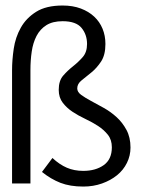

<svg xmlns="http://www.w3.org/2000/svg" viewBox="-20 -668 586 699"><path d="M455.1 -130.9Q455.1 -101.1 442.1 -75Q429.2 -48.8 406 -30Q382.8 -11.2 351.3 0Q319.8 11.2 283.2 11.2Q234.9 11.2 200 -2.4Q165 -16.1 132.8 -42L170.9 -92.8Q196.8 -68.8 223.4 -57.4Q250 -45.9 283.2 -45.9Q328.1 -45.9 357.7 -66.9Q387.2 -87.9 387.2 -131.8Q387.2 -159.2 372.6 -177.5Q357.9 -195.8 336.9 -209.5Q315.9 -223.1 290.5 -235.1Q265.1 -247.1 244.1 -261Q223.1 -274.9 208.5 -293.9Q193.8 -313 193.8 -340.8Q193.8 -374 210 -392.6Q226.1 -411.1 245.6 -426.5Q265.1 -441.9 281 -460Q296.9 -478 296.9 -507.8Q296.9 -542 276.9 -566.4Q256.8 -590.8 208 -590.8Q171.9 -590.8 148.9 -576.4Q126 -562 113 -537.1Q100.1 -512.2 95.5 -480.2Q90.8 -448.2 90.8 -413.1V0H23.9V-412.1Q23.9 -449.2 30 -490.7Q36.1 -532.2 55.7 -567.1Q75.2 -602.1 111.6 -625Q147.9 -647.9 208 -647.9Q245.1 -647.9 274.2 -637Q303.2 -626 323 -607.4Q342.8 -588.9 353.3 -563.5Q363.8 -538.1 363.8 -507.8Q363.8 -467.8 347.9 -443.8Q332 -419.9 312.5 -404.1Q293 -388.2 277.1 -375.5Q261.2 -362.8 261.2 -346.2Q261.2 -333 275.6 -322.5Q290 -312 311.5 -300.5Q333 -289.1 357.9 -275.1Q382.8 -261.2 404.3 -241.7Q425.8 -222.2 440.4 -195.1Q455.1 -168 455.1 -130.9Z"/></svg>

Font: Anonymous Pro
Style: Regular
Weight: 400
Monospace: yes
Designer: Mark Simonson
Version: Version 1.002